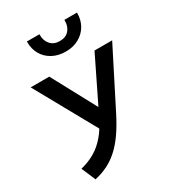

<svg xmlns="http://www.w3.org/2000/svg" viewBox="-228 -1086 1097 1220"><g transform="rotate(-30 320.0 -476.0)"><path d="M106.5 12 62.5 -91Q120.5 -105 167.2 -132.5Q214 -160 252.5 -205.5Q271.5 -227.5 288.5 -255L41.5 -700H178L352 -376.5L510 -700H639.5L428 -283Q393 -214 357.5 -163.2Q322 -112.5 283.5 -77.5Q245 -42.5 201.2 -20.8Q157.5 1 106.5 12ZM350.5 -785Q295 -785 253 -808Q211 -831 188.8 -870.2Q166.5 -909.5 166.5 -958Q166.5 -961.5 166.5 -964.5H258.5Q258.5 -961 258.5 -958Q258.5 -916.5 282.8 -889.2Q307 -862 350.5 -862Q394 -862 417.8 -889Q441.5 -916 441.5 -956.5Q441.5 -960.5 441.5 -964.5H534Q534 -962.5 534 -960Q534 -911 511.2 -871.2Q488.5 -831.5 446.8 -808.2Q405 -785 350.5 -785Z"/></g></svg>

Font: Geologica EX
Style: Regular
Weight: 400
Designer: Sindre Bremnes, Frode Helland
Foundry: Monokrom Skriftforlag AS
Version: Version 1.010;gftools[0.9.28]